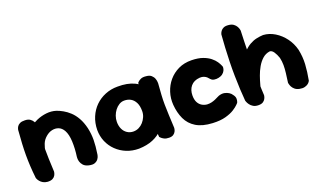

<svg xmlns="http://www.w3.org/2000/svg" viewBox="-69 -1049 2439 1458"><g transform="rotate(-20 1150.5 -320.0)"><path d="M456 -12Q429 -19 416 -34Q403 -49 398.5 -64.5Q394 -80 394.5 -92Q395 -104 395 -104Q404 -167 401.5 -225Q399 -283 380 -317Q364 -345 339.5 -354.5Q315 -364 287.5 -358Q260 -352 236 -331Q211 -310 199.5 -280.5Q188 -251 184.5 -221Q181 -191 180 -168Q180 -143 179.5 -126.5Q179 -110 179.5 -98.5Q180 -87 180 -75Q180 -75 179.5 -68Q179 -61 175 -52Q171 -43 160 -35.5Q149 -28 127 -26Q109 -25 94.5 -35Q80 -45 72 -55Q64 -65 64 -65Q54 -80 52.5 -94Q51 -108 52 -128Q53 -148 50 -180Q46 -218 45.5 -245.5Q45 -273 48.5 -294.5Q52 -316 61 -336.5Q70 -357 86 -380Q108 -407 140.5 -431Q173 -455 211 -471.5Q249 -488 290 -492.5Q331 -497 369 -485Q392 -477 418 -462.5Q444 -448 469.5 -424.5Q495 -401 515.5 -365Q536 -329 548 -279Q559 -229 558.5 -180.5Q558 -132 548 -67Q548 -67 545.5 -56Q543 -45 534 -32Q525 -19 506.5 -11.5Q488 -4 456 -12ZM123 -1Q101 -3 86.5 -11.5Q72 -20 63 -31Q54 -42 50.5 -50.5Q47 -59 47 -59Q41 -113 38.5 -158.5Q36 -204 36 -247Q36 -290 38.5 -338.5Q41 -387 46 -448Q46 -448 48 -456Q50 -464 56.5 -474.5Q63 -485 78 -492.5Q93 -500 117 -499Q144 -499 159.5 -488Q175 -477 182.5 -463.5Q190 -450 192.5 -440Q195 -430 195 -430Q191 -381 189.5 -338Q188 -295 188 -252.5Q188 -210 189.5 -162.5Q191 -115 194 -58Q194 -58 192.5 -49Q191 -40 184.5 -28Q178 -16 163.5 -8Q149 0 123 -1Z M861 0Q807 0 761.5 -18.5Q716 -37 681.5 -70.5Q647 -104 628.5 -148Q610 -192 610 -242Q611 -299 631 -346Q651 -393 685.5 -427Q720 -461 766.5 -480Q813 -499 866 -499Q947 -500 1002 -473.5Q1057 -447 1085.5 -391.5Q1114 -336 1114 -250Q1114 -200 1099 -155.5Q1084 -111 1053 -76.5Q1022 -42 974 -22Q926 -2 861 0ZM866 -137Q889 -137 909.5 -147Q930 -157 945.5 -174.5Q961 -192 970.5 -214Q980 -236 980 -261Q980 -303 966.5 -329.5Q953 -356 930.5 -369Q908 -382 878 -382Q856 -382 836.5 -370Q817 -358 802.5 -339Q788 -320 779.5 -296.5Q771 -273 771 -248Q771 -216 782.5 -191Q794 -166 816 -151.5Q838 -137 866 -137ZM1104 0Q1080 0 1064.5 -8Q1049 -16 1041.5 -24Q1034 -32 1034 -32Q1027 -105 1022 -175Q1017 -245 1017.5 -318.5Q1018 -392 1025 -472Q1025 -472 1032 -479.5Q1039 -487 1055 -494.5Q1071 -502 1097 -499Q1125 -497 1139.5 -484Q1154 -471 1159.5 -455.5Q1165 -440 1165.5 -428Q1166 -416 1166 -416Q1162 -365 1159.5 -325.5Q1157 -286 1157.5 -248Q1158 -210 1160 -165Q1162 -120 1165 -58Q1165 -58 1164 -49.5Q1163 -41 1157.5 -29.5Q1152 -18 1139.5 -9Q1127 0 1104 0Z M1453 9Q1371 5 1321 -25.5Q1271 -56 1247 -107.5Q1223 -159 1218 -224Q1214 -276 1229.5 -325Q1245 -374 1277.5 -412.5Q1310 -451 1357 -473.5Q1404 -496 1464 -495Q1517 -494 1553 -481Q1589 -468 1612.5 -449Q1636 -430 1648.5 -411Q1661 -392 1666 -379.5Q1671 -367 1671 -367Q1671 -367 1670.5 -358Q1670 -349 1664 -336Q1658 -323 1642 -311Q1630 -303 1611.5 -299Q1593 -295 1576 -298Q1559 -301 1551 -311Q1549 -311 1544.5 -317.5Q1540 -324 1531.5 -331.5Q1523 -339 1509.5 -344.5Q1496 -350 1477 -349Q1452 -347 1434 -338.5Q1416 -330 1403.5 -315Q1391 -300 1385 -281Q1379 -262 1379 -240Q1379 -207 1390 -185.5Q1401 -164 1420 -152.5Q1439 -141 1461 -139Q1480 -138 1497 -142Q1514 -146 1529 -152.5Q1544 -159 1554 -164.5Q1564 -170 1568 -171Q1594 -179 1613.5 -175Q1633 -171 1648 -161.5Q1663 -152 1671 -139Q1685 -121 1685.5 -106Q1686 -91 1682.5 -81.5Q1679 -72 1679 -72Q1679 -72 1666.5 -59Q1654 -46 1627.5 -29Q1601 -12 1558 0Q1515 12 1453 9Z M2160 -10Q2137 -15 2123.5 -27Q2110 -39 2104 -51.5Q2098 -64 2096 -73.5Q2094 -83 2094 -83Q2100 -126 2104 -159Q2108 -192 2108 -221.5Q2108 -251 2101 -282Q2091 -312 2076.5 -333.5Q2062 -355 2044 -355Q2010 -350 1985 -327.5Q1960 -305 1942 -273.5Q1924 -242 1912 -208Q1900 -174 1892 -144Q1884 -114 1878 -94Q1870 -76 1862.5 -77.5Q1855 -79 1849.5 -94Q1844 -109 1839.5 -130Q1835 -151 1832.5 -172Q1830 -193 1829.5 -207.5Q1829 -222 1829 -223L1788 -274L1827 -340Q1849 -386 1875.5 -415Q1902 -444 1930 -460Q1958 -476 1986 -482Q2014 -488 2040 -489Q2089 -486 2133 -459Q2177 -432 2209 -389Q2241 -346 2255 -292Q2268 -231 2264.5 -171.5Q2261 -112 2248 -44Q2248 -44 2243.5 -36.5Q2239 -29 2229 -21.5Q2219 -14 2202 -9.5Q2185 -5 2160 -10ZM1827 0Q1801 0 1784.5 -10Q1768 -20 1758.5 -33.5Q1749 -47 1745.5 -57Q1742 -67 1742 -67Q1738 -110 1735.5 -162Q1733 -214 1732 -270.5Q1731 -327 1732.5 -384.5Q1734 -442 1737 -497Q1740 -552 1744 -601Q1744 -601 1746.5 -609Q1749 -617 1756.5 -627.5Q1764 -638 1778.5 -645Q1793 -652 1817 -650Q1843 -648 1858 -637Q1873 -626 1880.5 -612.5Q1888 -599 1890 -589Q1892 -579 1892 -579Q1891 -541 1889 -491.5Q1887 -442 1886.5 -387Q1886 -332 1886 -274.5Q1886 -217 1887 -161.5Q1888 -106 1891 -57Q1891 -57 1889.5 -48.5Q1888 -40 1882 -28.5Q1876 -17 1863 -8.5Q1850 0 1827 0Z"/></g></svg>

Font: Sour Gummy
Style: Bold
Weight: 700
Designer: Stefie Justprince
Foundry: Eifetstype
Version: Version 1.000